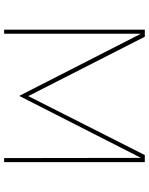

<svg xmlns="http://www.w3.org/2000/svg" viewBox="87 -826 739 954"><g transform="rotate(90 457.0 -349.5)"><path d="M128 -699V0H148V-680L456 -77H458L765 -680L766 0H786V-699H751L458 -120L163 -699Z"/></g></svg>

Font: Montserrat Thin
Style: Regular
Weight: 250
Designer: Julieta Ulanovsky
Foundry: Julieta Ulanovsky
Version: Version 4.000